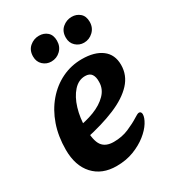

<svg xmlns="http://www.w3.org/2000/svg" viewBox="-172 -776 793 884"><g transform="rotate(-30 224.5 -333.5)"><path d="M186 16Q109 16 64.5 -32.5Q20 -81 20 -166Q20 -237 40.5 -296Q61 -355 98.5 -399Q136 -443 185.5 -467Q235 -491 292 -491Q359 -491 397.5 -462Q436 -433 436 -378Q436 -323 398 -282Q360 -241 290.5 -212Q221 -183 126 -163L113 -226Q166 -233 210 -250Q254 -267 281.5 -295Q309 -323 309 -360Q310 -386 300 -401Q290 -416 266 -416Q231 -416 204.5 -386.5Q178 -357 163.5 -309Q149 -261 149 -206Q149 -140 168 -113.5Q187 -87 230 -87Q274 -87 310 -102.5Q346 -118 371 -134Q379 -139 385.5 -142.5Q392 -146 397 -146Q403 -146 406 -141.5Q409 -137 409 -131Q409 -113 393.5 -88Q378 -63 348.5 -39.5Q319 -16 278 0Q237 16 186 16ZM340 -551Q315 -551 296.5 -568Q278 -585 278 -613Q278 -646 299.5 -664.5Q321 -683 349 -683Q374 -683 392 -667.5Q410 -652 410 -622Q410 -591 389 -571Q368 -551 340 -551ZM166 -551Q141 -551 122.5 -568Q104 -585 104 -613Q104 -646 125.5 -664.5Q147 -683 175 -683Q201 -683 218.5 -667.5Q236 -652 236 -622Q236 -591 215.5 -571Q195 -551 166 -551Z"/></g></svg>

Font: Alkatra Medium
Style: Regular
Weight: 500
Designer: Suman Bhandary
Version: Version 1.100;gftools[0.9.22]